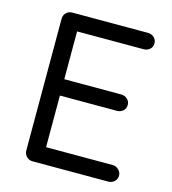

<svg xmlns="http://www.w3.org/2000/svg" viewBox="-105 -786 781 873"><g transform="rotate(15 285.0 -350.0)"><path d="M128 -700H484Q501 -700 513 -689Q525 -678 525 -661Q525 -644 513 -633.5Q501 -623 484 -623H162L171 -640V-387L161 -398H439Q456 -398 468 -387Q480 -376 480 -359Q480 -342 468 -331.5Q456 -321 439 -321H164L171 -330V-71L165 -78H484Q501 -78 513 -66Q525 -54 525 -39Q525 -22 513 -11Q501 0 484 0H128Q111 0 99.5 -12Q88 -24 88 -41V-660Q88 -677 99.5 -688.5Q111 -700 128 -700Z"/></g></svg>

Font: Quicksand Light Medium
Style: Regular
Weight: 500
Version: Version 3.006